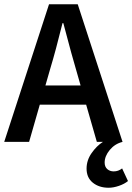

<svg xmlns="http://www.w3.org/2000/svg" viewBox="-22 -674 628 912"><path d="M494.1 217.8Q448.7 217.8 418.9 193.8Q389.2 169.9 389.2 127Q389.2 87.4 413.1 53.2Q437 19 466.8 0H438L387.2 -176.8H167L116.2 0H-2L210.9 -653.8H347.2L560.1 0Q523.9 8.8 499.5 38.1Q475.1 67.4 475.1 98.1Q475.1 118.2 487.5 129.2Q500 140.1 518.1 140.1Q540 140.1 558.1 126L585.9 186Q569.3 199.7 543.2 208.7Q517.1 217.8 494.1 217.8ZM216.8 -348.1 193.8 -268.1H360.8L337.9 -348.1Q323.7 -394 278.8 -564H274.9Q242.2 -431.6 216.8 -348.1Z"/></svg>

Font: Toshiba Sans Medium
Style: Regular
Weight: 500
Designer: Paul D. Hunt
Foundry: Toshiba Corporation
Version: Version 2.020;PS 2.0;hotconv 1.0.86;makeotf.lib2.5.63406